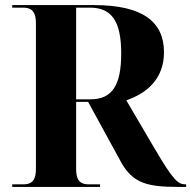

<svg xmlns="http://www.w3.org/2000/svg" viewBox="-20 -734 751 754"><path d="M28 0H373V-10H330C303 -10 279 -17 279 -70V-334H326L455 -98C501 -15 558 0 678 0H711V-10H709C680 -10 662 -23 587 -151L476 -340C555 -367 624 -423 624 -529C624 -649 539 -714 350 -714H28V-704H70C97 -704 121 -696 121 -643V-70C121 -17 97 -10 70 -10H28ZM335 -344H279V-704H333C419 -704 456 -650 456 -524C456 -398 420 -344 335 -344Z"/></svg>

Font: Noto Serif Display
Style: Bold
Weight: 700
Designer: Monotype Design Team
Foundry: Monotype Imaging Inc.
Version: Version 2.009